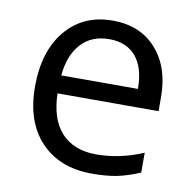

<svg xmlns="http://www.w3.org/2000/svg" viewBox="-67 -613 695 690"><g transform="rotate(10 280.5 -267.5)"><path d="M312 9.8Q193.4 9.8 124.8 -62.5Q56.2 -134.8 56.2 -263.2Q56.2 -392.6 119.9 -468.8Q183.6 -544.9 291 -544.9Q391.6 -544.9 450.2 -478.8Q508.8 -412.6 508.8 -304.2V-252.9H140.1Q142.6 -158.7 187.7 -109.9Q232.9 -61 314.9 -61Q401.4 -61 485.8 -97.2V-24.9Q442.9 -6.3 404.5 1.7Q366.2 9.8 312 9.8ZM290 -477.1Q225.6 -477.1 187.3 -435.1Q148.9 -393.1 142.1 -318.8H421.9Q421.9 -395.5 387.7 -436.3Q353.5 -477.1 290 -477.1Z"/></g></svg>

Font: f08361285
Style: Regular
Weight: 400
Foundry: Ascender Corporation
Version: Version 1.10